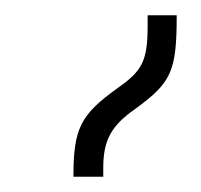

<svg xmlns="http://www.w3.org/2000/svg" viewBox="-20 -834 263 251"><path d="M76 -603H115V-615C115 -651 126 -670 156 -691C204 -726 211 -740 211 -814H173V-800C173 -753 165 -741 134 -719C85 -684 76 -666 76 -603Z"/></svg>

Font: Noto Serif Armenian Condensed Light
Style: Regular
Weight: 300
Width: 3
Designer: Monotype Design Team
Foundry: Monotype Imaging Inc.
Version: Version 2.008